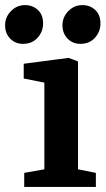

<svg xmlns="http://www.w3.org/2000/svg" viewBox="-73 -733 414 753"><path d="M22 0V-55L101 -69V-409L20 -425V-483L196 -506L233 -492V-69L303 -55V0ZM17 -561Q-13 -561 -33 -581.5Q-53 -602 -53 -634Q-53 -666 -30 -689.5Q-7 -713 25 -713Q55 -713 75.5 -694Q96 -675 96 -641Q96 -609 74.5 -585Q53 -561 17 -561ZM242 -561Q212 -561 192 -581.5Q172 -602 172 -634Q172 -666 195 -689.5Q218 -713 250 -713Q280 -713 300.5 -694Q321 -675 321 -641Q321 -609 299.5 -585Q278 -561 242 -561Z"/></svg>

Font: Faustina VF Beta
Style: Regular
Weight: 400
Designer: Alfonso Garcia
Foundry: Omnibus-Type
Version: Version 1.006